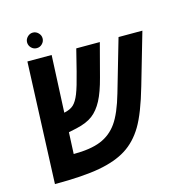

<svg xmlns="http://www.w3.org/2000/svg" viewBox="-109 -832 875 934"><g transform="rotate(-15 328.5 -365.0)"><path d="M187 -318.8Q218.3 -325.2 234.9 -340.8Q251.5 -356.4 264.9 -389.9Q278.3 -423.3 296.9 -497.1L324.2 -606H442.9L398.9 -439Q380.9 -369.6 359.1 -328.6Q337.4 -287.6 307.4 -264.6Q277.3 -241.7 225.1 -230L184.1 -221.2L179.2 -112.8Q264.2 -112.8 315.9 -133.8Q367.7 -154.8 400.6 -201.4Q433.6 -248 460.9 -342.8L537.1 -606H657.2L582 -346.2Q545.4 -218.8 508.1 -156.5Q470.7 -94.2 416.7 -60.1Q362.8 -25.9 279.1 -10.5Q195.3 4.9 53.2 4.9L78.1 -606H200.2ZM100.6 -695.8Q100.6 -711.4 112.3 -723.1Q124 -734.9 139.6 -734.9Q155.3 -734.9 167 -723.1Q178.7 -711.4 178.7 -695.8Q178.7 -680.2 167.2 -668.5Q155.8 -656.7 139.6 -656.7Q123 -656.7 111.8 -668.5Q100.6 -680.2 100.6 -695.8Z"/></g></svg>

Font: Cousine
Style: Bold Italic
Weight: 700
Italic angle: -12°
Monospace: yes
Designer: Steve Matteson
Foundry: Ascender Corporation
Version: Version 1.20